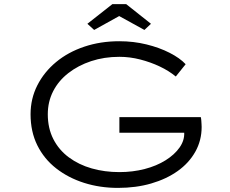

<svg xmlns="http://www.w3.org/2000/svg" viewBox="-20 -906 1120 936"><path d="M555 10Q467 10 390 -14.5Q313 -39 254 -85Q195 -131 162 -197.5Q129 -264 129 -349Q129 -425 162 -490Q195 -555 253.5 -603.5Q312 -652 391 -678.5Q470 -705 561 -705Q631 -705 694 -689.5Q757 -674 807 -648.5Q857 -623 885 -593L837 -533Q803 -561 758.5 -582Q714 -603 663.5 -616Q613 -629 562 -629Q488 -629 424.5 -608Q361 -587 313 -549.5Q265 -512 239 -461Q213 -410 213 -349Q213 -281 240 -228Q267 -175 315.5 -139Q364 -103 427 -85Q490 -67 562 -67Q627 -67 685 -82Q743 -97 787 -124.5Q831 -152 855.5 -187Q880 -222 878 -260V-286L897 -259H562V-335H959Q961 -326 961.5 -316.5Q962 -307 962.5 -300Q963 -293 963 -287Q963 -221 932 -166Q901 -111 846 -72Q791 -33 717 -11.5Q643 10 555 10ZM439 -760 406 -790 528 -886H595L716 -790L684 -760L546 -836H576Z"/></svg>

Font: Lexend Zetta Light
Style: Regular
Weight: 300
Designer: Bonnie Shaver-Troup, Thomas Jockin
Foundry: Lexend
Version: Version 1.007